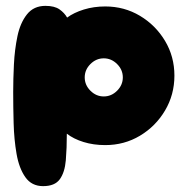

<svg xmlns="http://www.w3.org/2000/svg" viewBox="-20 -492 640 655"><path d="M127 143Q88 143 66.5 112.5Q45 82 36.5 33Q28 -16 26.5 -72Q25 -128 25 -178Q25 -222 27.5 -272.5Q30 -323 39.5 -368.5Q49 -414 72 -443Q95 -472 135 -472Q166 -472 183 -460Q200 -448 209 -432Q232 -449 266 -459.5Q300 -470 339 -470Q404 -470 457.5 -438Q511 -406 543 -352.5Q575 -299 575 -234Q575 -169 543 -115Q511 -61 457.5 -29Q404 3 339 3Q299 3 265 -7.5Q231 -18 208 -36Q208 14 204.5 55Q201 96 184 119.5Q167 143 127 143ZM334 -163Q360 -163 379.5 -182.5Q399 -202 399 -228Q399 -254 379.5 -273.5Q360 -293 334 -293Q308 -293 288.5 -273.5Q269 -254 269 -228Q269 -202 288.5 -182.5Q308 -163 334 -163Z"/></svg>

Font: Cherry Bomb One
Style: Regular
Weight: 400
Designer: satsuyako
Foundry: satsuyako
Version: Version 4.100; ttfautohint (v1.8.3)